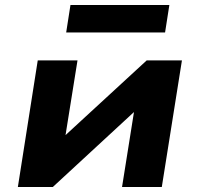

<svg xmlns="http://www.w3.org/2000/svg" viewBox="-20 -743 793 763"><path d="M51 0 130 -503H288L238 -191H224L563 -503H703L623 0H465L515 -314H530L190 0ZM243 -614 260 -723H653L636 -614Z"/></svg>

Font: Nunito Sans 7pt SemiExpanded ExtraBold
Style: Italic
Weight: 800
Width: 6
Italic angle: -9°
Designer: Vernon Adams
Foundry: Vernon Adams
Version: Version 3.101;gftools[0.9.27]